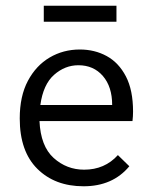

<svg xmlns="http://www.w3.org/2000/svg" viewBox="-20 -641 540 671"><path d="M272 10Q172 10 110.5 -51Q49 -112 49 -227Q49 -305 77.5 -358.5Q106 -412 153.5 -440Q201 -468 259 -468Q311 -468 353 -445Q395 -422 420 -374Q445 -326 445 -251Q445 -243 444.5 -234.5Q444 -226 443 -218H118Q122 -130 167.5 -89Q213 -48 274 -48Q346 -48 392 -99L432 -60Q374 10 272 10ZM121 -274H372Q372 -338 339.5 -375.5Q307 -413 254 -413Q207 -413 169 -379.5Q131 -346 121 -274ZM133 -565V-621H387V-565Z"/></svg>

Font: Ligconsolata
Style: Regular
Weight: 400
Monospace: yes
Designer: Raph Levien, Cyreal, Brenton Simpson
Foundry: Raph Levien, Cyreal, Google
Version: Version 3.001; ttfautohint (v1.8.2.53-6de2)